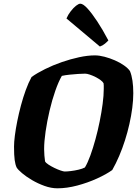

<svg xmlns="http://www.w3.org/2000/svg" viewBox="-20 -1020 752 1040"><path d="M291 0Q257 0 221 -13Q185 -26 153.5 -44.5Q122 -63 99.5 -82Q77 -101 70 -113Q63 -128 59.5 -153Q56 -178 56 -226Q56 -250 60.5 -285.5Q65 -321 73.5 -363.5Q82 -406 93.5 -449Q105 -492 119.5 -532Q134 -572 151 -603Q182 -625 224.5 -646Q267 -667 314.5 -683.5Q362 -700 408.5 -710Q455 -720 494 -720Q518 -720 546.5 -712.5Q575 -705 602.5 -693Q630 -681 652 -665.5Q674 -650 684 -635Q693 -613 697.5 -583Q702 -553 702 -515Q702 -478 696.5 -435.5Q691 -393 681 -348.5Q671 -304 657 -260Q643 -216 625.5 -175Q608 -134 588 -99Q556 -76 505.5 -53Q455 -30 398.5 -15Q342 0 291 0ZM331 -91Q343 -91 364 -93.5Q385 -96 406 -101Q427 -106 440 -113Q455 -138 469.5 -178Q484 -218 497 -265.5Q510 -313 520 -362.5Q530 -412 536 -457.5Q542 -503 542 -538Q542 -549 542 -556.5Q542 -564 541 -569Q537 -577 525 -586Q513 -595 497 -603Q481 -611 466 -616Q451 -621 441 -621Q426 -621 403 -619.5Q380 -618 356.5 -615.5Q333 -613 315 -609Q297 -578 279.5 -528Q262 -478 248.5 -420.5Q235 -363 227 -308Q219 -253 219 -212Q219 -195 220.5 -177.5Q222 -160 224 -146Q228 -138 242.5 -128.5Q257 -119 274.5 -110.5Q292 -102 308 -96.5Q324 -91 331 -91ZM521 -768 340 -920Q349 -941 363.5 -959.5Q378 -978 392 -989Q406 -1000 415 -1000Q430 -1000 453.5 -974.5Q477 -949 506.5 -904.5Q536 -860 567 -801Q561 -794 548.5 -783.5Q536 -773 521 -768Z"/></svg>

Font: Texturina 12pt Black
Style: Italic
Weight: 900
Italic angle: -11°
Designer: Guillermo Torres Carreño
Foundry: Omnibus-Type
Version: Version 1.002